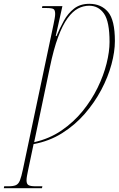

<svg xmlns="http://www.w3.org/2000/svg" viewBox="-93 -746 622 1006"><path d="M-73 240 -71 230H-48Q-23 230 -9.5 224Q4 218 11.5 199Q19 180 27 142L187 -616Q191 -636 193.5 -649.5Q196 -663 196 -673Q196 -693 187.5 -698.5Q179 -704 150 -704H127L129 -714H234L199 -557H203Q220 -598 241.5 -637Q263 -676 295 -701Q327 -726 375 -726Q437 -726 473 -683.5Q509 -641 509 -531Q509 -475 491 -408.5Q473 -342 437.5 -275Q402 -208 350.5 -149Q299 -90 232 -48Q165 -6 83 9L55 142Q51 161 48.5 175Q46 189 46 199Q46 218 56.5 224Q67 230 92 230H129L127 240ZM86 -1Q166 -19 229.5 -62.5Q293 -106 340 -164Q387 -222 418.5 -286.5Q450 -351 465.5 -413.5Q481 -476 481 -526Q481 -633 452 -674.5Q423 -716 374 -716Q344 -716 316 -701.5Q288 -687 261.5 -651Q235 -615 211.5 -552Q188 -489 168 -392Z"/></svg>

Font: Noto Serif Display ExtraCondensed Thin
Style: Italic
Weight: 100
Width: 2
Italic angle: -12°
Designer: Monotype Design Team
Foundry: Monotype Imaging Inc.
Version: Version 2.009